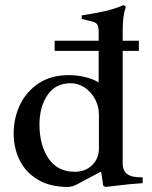

<svg xmlns="http://www.w3.org/2000/svg" viewBox="-20 -731 600 759"><path d="M544 -30V-7Q495 -4 432 4L397 8L388 3L380 -51H376L286 -3Q266 8 248 8Q178 8 129.5 -21Q81 -50 57.5 -98Q34 -146 34 -204Q34 -263 58.5 -315.5Q83 -368 132 -401Q181 -434 252 -434Q286 -434 318 -426Q350 -418 370 -405V-530H196V-570H370V-607Q370 -626 364 -634.5Q358 -643 345 -646L303 -656V-670Q360 -679 397 -687.5Q434 -696 469 -711L478 -704Q465 -672 465 -611V-570H529V-530H465V-86Q465 -55 484 -42Q503 -29 544 -30ZM371 -277Q371 -311 355.5 -339.5Q340 -368 314.5 -385Q289 -402 259 -402Q199 -402 167.5 -355Q136 -308 136 -239Q136 -158 171.5 -105Q207 -52 275 -52Q318 -52 344.5 -78.5Q371 -105 371 -142Z"/></svg>

Font: Ibarra Real Nova SemiBold
Style: Regular
Weight: 600
Designer: Jose Maria Ribagorda & Octavio Pardo
Foundry: Jose Maria Ribagorda
Version: Version 1.014